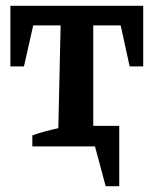

<svg xmlns="http://www.w3.org/2000/svg" viewBox="-20 -507 534 665"><path d="M346 138 309 0H92V-38Q114 -46 136.5 -52Q159 -58 182 -63L190 -419H95L63 -277H16V-487H476V-277H429L398 -419H303V-71H393V138Z"/></svg>

Font: Piazzolla SemiBold
Style: Regular
Weight: 600
Designer: Juan Pablo del Peral
Foundry: Huerta Tipografica
Version: Version 1.330